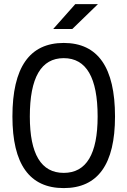

<svg xmlns="http://www.w3.org/2000/svg" viewBox="-20 -914 626 943"><path d="M293 9.8Q41 9.8 41 -341.8Q41 -703.1 293 -703.1Q544.9 -703.1 544.9 -341.8Q544.9 9.8 293 9.8ZM293 -64.9Q459.5 -64.9 459.5 -341.8Q459.5 -628.4 293 -628.4Q126.5 -628.4 126.5 -341.8Q126.5 -64.9 293 -64.9ZM241.2 -771.5 349.6 -893.6H460.9L335 -771.5Z"/></svg>

Font: Cascadia Mono SemiLight
Style: Regular
Weight: 350
Monospace: yes
Designer: Aaron Bell
Foundry: Saja Typeworks
Version: Version 2404.023; ttfautohint (v1.8.4)